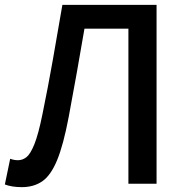

<svg xmlns="http://www.w3.org/2000/svg" viewBox="-23 -757 761 791"><path d="M67 14Q26 14 -3 3L19 -103Q34 -97 51 -97Q70 -97 86 -109.5Q102 -122 118.5 -162.5Q135 -203 152 -287Q175 -399 194.5 -509.5Q214 -620 234 -737H622V0H506V-639H325Q309 -545 293 -455.5Q277 -366 260 -275Q238 -159 212 -96.5Q186 -34 151 -10Q116 14 67 14Z"/></svg>

Font: Source Han Sans TC Medium
Style: Regular
Weight: 500
Designer: Ryoko NISHIZUKA Ë•øÂ°öÊ∂ºÂ≠ê (kana, bopomofo & ideographs); Paul D. Hunt (Latin, Greek & Cyrillic); Sandoll Communicatio
Foundry: Adobe
Version: Version 2.004;hotconv 1.0.118;makeotfexe 2.5.65603